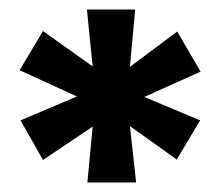

<svg xmlns="http://www.w3.org/2000/svg" viewBox="-20 -743 461 402"><path d="M163 -361 174 -478 70 -408 23 -491 141 -541 21 -596 70 -678 174 -604 162 -723H263L252 -603L351 -677L400 -593L282 -540L399 -491L350 -409L252 -479L265 -361Z"/></svg>

Font: Readex Pro SemiBold
Style: Regular
Weight: 600
Designer: Bonnie Shaver-Troup, Thomas Jockin
Foundry: Lexend
Version: Version 1.204; ttfautohint (v1.8.4.7-5d5b)